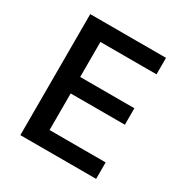

<svg xmlns="http://www.w3.org/2000/svg" viewBox="-162 -829 923 959"><g transform="rotate(30 300.0 -349.0)"><path d="M522.5 0H85.5V-698H522.5V-603H199V-401H511.5V-306H199V-95H522.5Z"/></g></svg>

Font: Lilex Medium
Style: Regular
Weight: 500
Designer: Mike Abbink, Paul van der Laan, Pieter van Rosmalen, Mikhael Khrustik
Foundry: Mikhael Khrustik
Version: Version 1.100